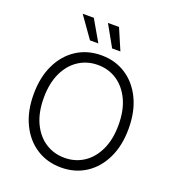

<svg xmlns="http://www.w3.org/2000/svg" viewBox="-166 -1067 1084 1202"><g transform="rotate(20 376.5 -465.5)"><path d="M377.4 9.8Q284.7 9.8 213.1 -36.4Q141.6 -82.5 101.1 -166.5Q60.5 -250.5 60.5 -363.3Q60.5 -477.1 101.1 -561Q141.6 -645 213.1 -691.2Q284.7 -737.3 377.4 -737.3Q469.7 -737.3 541 -691.2Q612.3 -645 652.8 -561Q693.4 -477.1 693.4 -363.3Q693.4 -250 652.8 -166Q612.3 -82 541 -36.1Q469.7 9.8 377.4 9.8ZM377.4 -54.7Q448.2 -54.7 504.4 -91.3Q560.5 -127.9 593.3 -197.3Q626 -266.6 626 -363.3Q626 -460.9 593.3 -530Q560.5 -599.1 504.4 -636Q448.2 -672.9 377.4 -672.9Q306.2 -672.9 249.8 -636.2Q193.4 -599.6 160.6 -530.3Q127.9 -460.9 127.9 -363.3Q127.9 -266.6 160.4 -197.5Q192.9 -128.4 249.3 -91.6Q305.7 -54.7 377.4 -54.7ZM424.3 -800.3 345.2 -941.4H418.9L479.5 -800.3ZM276.9 -800.3 176.8 -941.4H251L332.5 -800.3Z"/></g></svg>

Font: Inter 17pt Light
Style: Regular
Weight: 300
Version: Version 4.001;git-66647c0bb